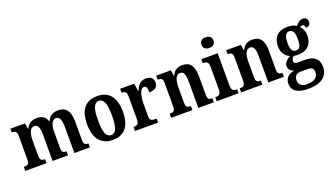

<svg xmlns="http://www.w3.org/2000/svg" viewBox="-82 -1415 3986 2300"><g transform="rotate(-20 1911.5 -265.0)"><path d="M16 0H287V-51H284C246 -51 223 -59 223 -116V-311C223 -394 244 -468 299 -468C348 -468 364 -418 364 -333V0H561V-51H558C519 -51 501 -60 501 -122V-324C501 -401 521 -468 576 -468C625 -468 642 -418 642 -333V0H840V-51H837C798 -51 780 -60 780 -122V-354C780 -490 725 -548 632 -548C563 -548 518 -519 494 -460H489C469 -523 425 -548 363 -548C288 -548 250 -519 224 -463H219L207 -536H21V-488H24C62 -488 86 -479 86 -422V-120C86 -60 63 -51 24 -51H16Z M1129 10C1280 10 1358 -82 1358 -270C1358 -457 1272 -548 1132 -548C981 -548 902 -457 902 -270C902 -82 988 10 1129 10ZM1131 -51C1066 -51 1042 -126 1042 -270C1042 -414 1065 -487 1130 -487C1195 -487 1219 -414 1219 -270C1219 -126 1196 -51 1131 -51Z M1415 0H1709V-51H1681C1647 -51 1622 -59 1622 -118V-275C1622 -360 1645 -459 1693 -459C1726 -459 1734 -431 1734 -376C1804 -376 1845 -404 1845 -461C1845 -512 1817 -547 1752 -547C1682 -547 1646 -507 1619 -436H1615L1598 -536H1420V-485H1423C1461 -485 1484 -476 1484 -417V-123C1484 -60 1458 -51 1419 -51H1415Z M1875 0H2146V-51H2142C2104 -51 2082 -59 2082 -116V-311C2082 -393 2100 -469 2158 -469C2207 -469 2222 -418 2222 -333V0H2420V-51H2416C2377 -51 2359 -60 2359 -122V-354C2359 -490 2309 -548 2216 -548C2146 -548 2109 -519 2083 -463H2079L2067 -536H1880V-485H1884C1922 -485 1945 -476 1945 -420V-120C1945 -60 1920 -51 1881 -51H1875Z M2592 -630C2634 -630 2669 -651 2669 -698C2669 -746 2634 -766 2592 -766C2549 -766 2516 -746 2516 -698C2516 -651 2549 -630 2592 -630ZM2456 0H2736V-51H2726C2690 -51 2664 -64 2664 -123V-536H2455V-485H2468C2503 -485 2528 -472 2528 -417V-122C2528 -64 2503 -51 2466 -51H2456Z M2767 0H3038V-51H3034C2996 -51 2974 -59 2974 -116V-311C2974 -393 2992 -469 3050 -469C3099 -469 3114 -418 3114 -333V0H3312V-51H3308C3269 -51 3251 -60 3251 -122V-354C3251 -490 3201 -548 3108 -548C3038 -548 3001 -519 2975 -463H2971L2959 -536H2772V-485H2776C2814 -485 2837 -476 2837 -420V-120C2837 -60 2812 -51 2773 -51H2767Z M3540 236C3713 236 3795 163 3795 46C3795 -45 3742 -104 3625 -104H3525C3497 -104 3479 -114 3479 -140C3479 -165 3495 -186 3510 -195C3521 -191 3547 -190 3560 -190C3688 -190 3746 -263 3746 -368C3746 -428 3725 -465 3699 -492C3708 -498 3717 -504 3731 -504C3746 -504 3762 -489 3762 -461C3806 -461 3821 -488 3821 -520C3821 -550 3801 -577 3763 -577C3719 -577 3691 -545 3667 -519C3639 -537 3605 -548 3560 -548C3430 -548 3370 -480 3370 -363C3370 -285 3411 -231 3466 -209C3419 -181 3386 -151 3386 -108C3386 -62 3420 -39 3452 -26C3383 -17 3334 26 3334 98C3334 187 3402 236 3540 236ZM3558 -246C3507 -246 3492 -291 3492 -364C3492 -441 3507 -491 3558 -491C3610 -491 3624 -443 3624 -365C3624 -290 3611 -246 3558 -246ZM3542 179C3479 179 3440 147 3440 95C3440 29 3482 11 3516 11H3618C3664 11 3687 32 3687 76C3687 137 3642 179 3542 179Z"/></g></svg>

Font: Noto Serif Ethiopic Condensed
Style: Bold
Weight: 700
Width: 3
Designer: Monotype Design Team
Foundry: Monotype Imaging Inc.
Version: Version 2.102